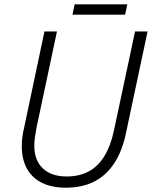

<svg xmlns="http://www.w3.org/2000/svg" viewBox="-20 -860 704 890"><path d="M285 10Q220 10 174.5 -12.5Q129 -35 105 -78Q81 -121 81 -183Q81 -201 83.5 -222.5Q86 -244 92 -269L186 -714H244L149 -267Q145 -246 142 -224Q139 -202 139 -185Q139 -117 178.5 -79.5Q218 -42 289 -42Q348 -42 391.5 -65.5Q435 -89 464 -136.5Q493 -184 508 -254L606 -714H664L565 -248Q548 -163 511 -105.5Q474 -48 418 -19Q362 10 285 10ZM316 -792 326 -840H570L560 -792Z"/></svg>

Font: Noto Sans Display Light
Style: Italic
Weight: 300
Italic angle: -12°
Designer: Monotype Design Team
Foundry: Monotype Imaging Inc.
Version: Version 2.003